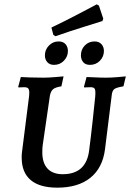

<svg xmlns="http://www.w3.org/2000/svg" viewBox="-20 -856 600 885"><path d="M236 -689 226 -695 217 -729Q280 -759 343.5 -792.5Q407 -826 426 -836L436 -830L456 -770L452 -759Q434 -753 369 -733Q304 -713 236 -689ZM187 -601Q187 -627 205.5 -646Q224 -665 250 -665Q271 -665 282 -652.5Q293 -640 293 -621Q293 -595 274.5 -576Q256 -557 229 -557Q209 -557 198 -569.5Q187 -582 187 -601ZM353 -601Q353 -628 371 -646.5Q389 -665 416 -665Q436 -665 447.5 -652.5Q459 -640 459 -621Q459 -595 440.5 -576Q422 -557 395 -557Q374 -557 363.5 -569.5Q353 -582 353 -601ZM175 -154Q175 -105 199 -79Q223 -53 269 -53Q378 -53 391 -164Q399 -225 407.5 -303Q416 -381 419 -412Q421 -438 417 -446Q413 -454 398 -454L368 -453L367 -456L379 -501Q389 -501 415.5 -499.5Q442 -498 469 -498Q493 -498 522 -500.5Q551 -503 560 -504L549 -458Q517 -453 507 -445.5Q497 -438 495 -417L464 -168Q453 -82 396.5 -36.5Q340 9 244 9Q163 9 121.5 -26Q80 -61 80 -129V-137Q80 -146 82 -160L114 -412Q115 -418 115 -428Q115 -443 110 -448.5Q105 -454 91 -454L65 -453L64 -456L76 -501Q87 -500 117.5 -499Q148 -498 181 -498Q202 -498 232.5 -500.5Q263 -503 273 -504L263 -458Q236 -454 225 -445Q214 -436 210 -415L177 -188Q175 -176 175 -154Z"/></svg>

Font: Alegreya SC Medium
Style: Italic
Weight: 500
Italic angle: -7°
Designer: Juan Pablo del Peral
Foundry: Huerta Tipografica
Version: Version 2.007; ttfautohint (v1.6)